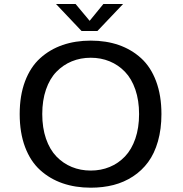

<svg xmlns="http://www.w3.org/2000/svg" viewBox="-20 -904 890 936"><path d="M580 -884.5 455 -753H377.5L253 -884.5H348.5L417 -802.5L484 -884.5ZM422.5 11Q347.5 11 285.2 -10.5Q223 -32 175.8 -74.8Q128.5 -117.5 102.2 -187.2Q76 -257 76 -348Q76 -438.5 102.2 -508Q128.5 -577.5 175.8 -620.2Q223 -663 285.2 -684.5Q347.5 -706 422.5 -706Q497.5 -706 559.2 -684.5Q621 -663 668 -620.2Q715 -577.5 741 -508Q767 -438.5 767 -348Q767 -275 750 -215.2Q733 -155.5 702.2 -113.8Q671.5 -72 628.2 -43.8Q585 -15.5 533.5 -2.2Q482 11 422.5 11ZM422.5 -72.5Q472 -72.5 514.5 -90Q557 -107.5 589.2 -141.2Q621.5 -175 639.8 -228Q658 -281 658 -348Q658 -414.5 639.8 -467.5Q621.5 -520.5 589.2 -554Q557 -587.5 514.5 -605Q472 -622.5 422.5 -622.5Q372.5 -622.5 330 -605Q287.5 -587.5 255 -554Q222.5 -520.5 204.2 -467.5Q186 -414.5 186 -348Q186 -281 204.2 -228Q222.5 -175 255 -141.2Q287.5 -107.5 330 -90Q372.5 -72.5 422.5 -72.5Z"/></svg>

Font: League Mono Wide
Style: Regular
Weight: 400
Width: 8
Designer: Tyler Finck
Foundry: The League of Moveable Type / Tyler Finck
Version: Version 2.210